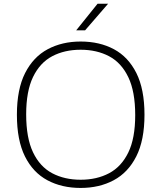

<svg xmlns="http://www.w3.org/2000/svg" viewBox="-20 -964 835 994"><path d="M397.5 9Q300 9 225.5 -30.8Q151 -70.5 109.2 -154.2Q67.5 -238 67.5 -370Q67.5 -502 110 -585.8Q152.5 -669.5 227 -709.2Q301.5 -749 397.5 -749Q495.5 -749 569.8 -709.2Q644 -669.5 686 -585.8Q728 -502 728 -370Q728 -238 685.5 -154.2Q643 -70.5 568.5 -30.8Q494 9 397.5 9ZM397.5 -33.5Q481 -33.5 544.8 -67.2Q608.5 -101 644.2 -174.5Q680 -248 680 -368Q680 -490 644.2 -564.5Q608.5 -639 544.8 -672.8Q481 -706.5 397.5 -706.5Q314 -706.5 250.5 -673Q187 -639.5 151.2 -565.8Q115.5 -492 115.5 -372Q115.5 -250 151 -175.5Q186.5 -101 250.2 -67.2Q314 -33.5 397.5 -33.5ZM374.5 -807 485 -944.5H539.5L420.5 -807Z"/></svg>

Font: Encode Sans Expanded ExtraLight
Style: Regular
Weight: 200
Width: 7
Designer: Multiple Designers
Foundry: Impallari Type
Version: Version 3.000; ttfautohint (v1.8.3) -l 8 -r 50 -G 200 -x 14 